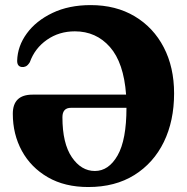

<svg xmlns="http://www.w3.org/2000/svg" viewBox="-20 -736 751 772"><path d="M31.5 -278.5Q31.5 -355.5 111 -355.5H487Q477.5 -484 422 -547Q366.5 -610 281 -610Q217.5 -610 168.8 -576Q120 -542 100 -486Q92 -473 83.8 -469.2Q75.5 -465.5 68 -466.5Q49 -468.5 49 -491.5Q50.5 -550.5 87.8 -601.5Q125 -652.5 191 -684Q257 -715.5 344.5 -715.5Q446 -715.5 521.5 -670.5Q597 -625.5 638.5 -545.5Q680 -465.5 680 -360.5Q680 -250 638.8 -165.2Q597.5 -80.5 520.2 -32.2Q443 16 335 16Q240.5 16 172.5 -23.2Q104.5 -62.5 68 -129.2Q31.5 -196 31.5 -278.5ZM231 -264.5Q231 -159.5 268.8 -104Q306.5 -48.5 361.5 -48.5Q417 -48.5 452.8 -111Q488.5 -173.5 488.5 -302.5H265.5Q231 -302.5 231 -264.5Z"/></svg>

Font: Fraunces 72pt Soft
Style: Bold
Weight: 700
Version: Version 1.000;[b76b70a41]